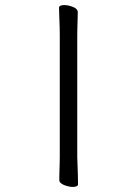

<svg xmlns="http://www.w3.org/2000/svg" viewBox="-20 -727 540 758"><path d="M216 -590Q216 -600 215.5 -621Q215 -642 214 -664Q213 -686 213 -697Q213 -702 219 -704.5Q225 -707 233 -707Q250 -707 268.5 -699.5Q287 -692 287 -679Q287 -671 286.5 -654.5Q286 -638 285.5 -620Q285 -602 285 -590V-105Q285 -99 286 -78Q287 -57 287.5 -34Q288 -11 288 1Q288 6 282 8.5Q276 11 268 11Q252 11 233 3.5Q214 -4 214 -17Q214 -25 214.5 -43.5Q215 -62 215.5 -80Q216 -98 216 -105Z"/></svg>

Font: Moon Stars Kai HW
Style: Regular
Weight: 400
Designer: GuiWonder
Version: Version 1.101